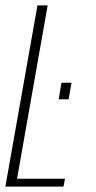

<svg xmlns="http://www.w3.org/2000/svg" viewBox="-42 -695 358 715"><path d="M-22 0H194.5L200 -29.5H21.5L135.5 -675H97.5ZM187 -387 176.5 -325H213.5L224.5 -387Z"/></svg>

Font: Anybody Condensed ExtraLight
Style: Italic
Weight: 250
Width: 3
Italic angle: -10°
Version: Version 1.113;gftools[0.9.25]